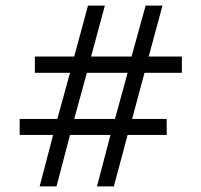

<svg xmlns="http://www.w3.org/2000/svg" viewBox="-20 -663 716 683"><path d="M50 -183H169L121 0H181L229 -183H373L325 0H385L434 -183H573V-240H450L494 -404H627V-462H509L558 -643H498L448 -462H304L353 -643H293L244 -462H104V-404H229L184 -240H50ZM244 -240 289 -404H434L389 -240Z"/></svg>

Font: Logix
Style: Regular
Weight: 400
Designer: Michael Lee Finney
Version: Version 1.06